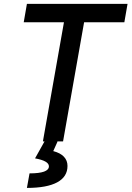

<svg xmlns="http://www.w3.org/2000/svg" viewBox="-20 -713 663 968"><path d="M196.3 0 318.8 -693.4H420.4L297.9 0ZM99.6 -600.6 115.7 -693.4H623L606.9 -600.6ZM115.7 234.4 128.9 161.1Q226.6 161.1 226.6 125.5Q226.6 98.1 156.7 85.4L217.8 -23.9L270 1L248.5 48.8Q284.2 58.1 302.2 77.1Q320.3 96.2 320.3 123.5Q320.3 178.2 268.3 206.3Q216.3 234.4 115.7 234.4Z"/></svg>

Font: Cascadia Code
Style: Italic
Weight: 400
Italic angle: -10°
Designer: Aaron Bell
Foundry: Saja Typeworks
Version: Version 2407.024